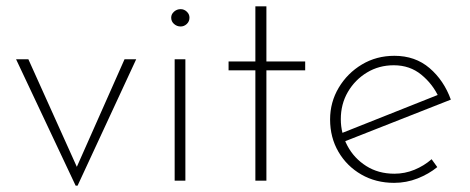

<svg xmlns="http://www.w3.org/2000/svg" viewBox="-20 -573 1492 609"><path d="M220 16 31 -385H70L234 -21L214 -22L375 -385H412L226 16Z M534 -385H568V0H534ZM523 -517Q523 -528 532 -536Q541 -544 553 -544Q564 -544 572.5 -536Q581 -528 581 -517Q581 -505 572.5 -497Q564 -489 553 -489Q541 -489 532 -497Q523 -505 523 -517Z M790 -553H825V-378H948V-350H825V0H790V-350H705V-378H790Z M1230 7Q1172 7 1126 -19.5Q1080 -46 1053.5 -91.5Q1027 -137 1027 -194Q1027 -249 1054.5 -295Q1082 -341 1128 -368.5Q1174 -396 1231 -396Q1297 -396 1342.5 -357Q1388 -318 1410 -257L1067 -122L1057 -148L1379 -276L1372 -264Q1353 -306 1316.5 -336Q1280 -366 1229 -366Q1182 -366 1144 -343Q1106 -320 1083.5 -281.5Q1061 -243 1061 -195Q1061 -150 1082 -110.5Q1103 -71 1141.5 -46.5Q1180 -22 1231 -22Q1264 -22 1294.5 -34.5Q1325 -47 1349 -68L1367 -43Q1340 -21 1304.5 -7Q1269 7 1230 7Z"/></svg>

Font: Josefin Sans ExtraLight
Style: Regular
Weight: 250
Designer: Santiago Orozco
Foundry: Typemade
Version: Version 2.000